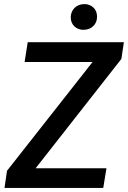

<svg xmlns="http://www.w3.org/2000/svg" viewBox="-20 -917 627 937"><path d="M153.8 -95.7H499.5L483.9 0H2L14.2 -83.5L431.6 -614.3H100.1L115.2 -710.9H584.5L572.3 -629.4ZM325.2 -832Q325.2 -845.7 330.1 -857.7Q335 -869.6 343.5 -878.2Q352.1 -886.7 363.8 -891.6Q375.5 -896.5 389.6 -897Q403.3 -897.5 415 -893.1Q426.8 -888.7 435.5 -880.6Q444.3 -872.6 449 -861.1Q453.6 -849.6 453.6 -835.9Q453.6 -807.6 435.3 -789.8Q417 -772 389.2 -771.5Q375.5 -771 363.8 -775.4Q352.1 -779.8 343.5 -787.8Q335 -795.9 330.1 -807.1Q325.2 -818.4 325.2 -832Z"/></svg>

Font: Roboto Mono Medium
Style: Italic
Weight: 500
Designer: Google
Version: Version 2.000985; 2015; ttfautohint (v1.3)